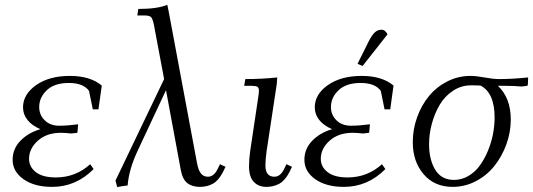

<svg xmlns="http://www.w3.org/2000/svg" viewBox="-20 -766 2204 794"><path d="M32.2 -105Q32.2 -150.4 64.2 -183.6Q96.2 -216.8 147 -231.9Q112.8 -246.1 94 -269.5Q75.2 -293 75.2 -321.8Q75.2 -376 129.4 -414.1Q183.6 -452.1 269 -452.1Q353.5 -452.1 400.9 -412.1L387.2 -314H363.8L348.1 -390.1Q325.2 -422.9 264.2 -422.9Q205.6 -422.9 173.8 -393.1Q142.1 -363.3 142.1 -323.2Q142.1 -291 164.8 -268.6Q187.5 -246.1 225.1 -246.1Q258.8 -246.1 303.2 -252L300.8 -224.1L299.8 -216.8L274.9 -213.9Q249.5 -216.8 231.9 -216.8Q172.9 -216.8 136.5 -184.1Q100.1 -151.4 100.1 -108.9Q100.1 -76.2 128.2 -54.2Q156.2 -32.2 210.9 -32.2Q292.5 -32.2 353 -86.9L367.2 -66.9Q294.4 6.8 195.8 6.8Q121.6 6.8 76.9 -25.1Q32.2 -57.1 32.2 -105Z M457.5 -19 658.7 -439 616.7 -662.1Q611.8 -687 605.2 -694.6Q598.6 -702.1 576.7 -702.1H547.9L551.8 -729Q630.9 -729 671.9 -746.1L677.7 -717.8L794.9 -90.8Q800.8 -60.5 811.5 -47.9Q822.3 -35.2 839.8 -35.2Q863.8 -35.2 878.9 -64.9L889.6 -86.9L912.6 -76.2L901.9 -54.2Q883.8 -19 860.1 -6.1Q836.4 6.8 806.6 6.8Q774.4 6.8 754.4 -9Q734.4 -24.9 727.5 -64L666.5 -393.1L550.8 -146Q513.2 -66.9 507.8 1Q489.7 2.4 464.8 7.8Z M989.7 -411.1 994.6 -439Q1063.5 -439 1126.5 -445.8L1124.5 -418L1082.5 -141.1Q1077.6 -104.5 1077.6 -82Q1077.6 -35.2 1114.7 -35.2Q1138.7 -35.2 1153.8 -64.9L1164.6 -86.9L1187.5 -76.2L1176.8 -54.2Q1158.7 -19 1135 -6.1Q1111.3 6.8 1081.5 6.8Q1048.8 6.8 1029.3 -14.2Q1009.8 -35.2 1009.8 -78.1Q1009.8 -107.9 1014.6 -141.1L1047.9 -363.8Q1050.8 -380.9 1050.8 -391.1Q1050.8 -402.8 1044.4 -407Q1038.1 -411.1 1020.5 -411.1Z M1238.8 -105Q1238.8 -150.4 1270.8 -183.6Q1302.7 -216.8 1353.5 -231.9Q1319.3 -246.1 1300.5 -269.5Q1281.7 -293 1281.7 -321.8Q1281.7 -376 1335.9 -414.1Q1390.1 -452.1 1475.6 -452.1Q1560.1 -452.1 1607.4 -412.1L1593.8 -314H1570.3L1554.7 -390.1Q1531.7 -422.9 1470.7 -422.9Q1412.1 -422.9 1380.4 -393.1Q1348.6 -363.3 1348.6 -323.2Q1348.6 -291 1371.3 -268.6Q1394 -246.1 1431.6 -246.1Q1465.3 -246.1 1509.8 -252L1507.3 -224.1L1506.3 -216.8L1481.4 -213.9Q1456.1 -216.8 1438.5 -216.8Q1379.4 -216.8 1343 -184.1Q1306.6 -151.4 1306.6 -108.9Q1306.6 -76.2 1334.7 -54.2Q1362.8 -32.2 1417.5 -32.2Q1499 -32.2 1559.6 -86.9L1573.7 -66.9Q1501 6.8 1402.3 6.8Q1328.1 6.8 1283.4 -25.1Q1238.8 -57.1 1238.8 -105ZM1458.5 -502 1504.4 -594.2Q1518.1 -621.1 1530 -632.1Q1542 -643.1 1557.6 -643.1Q1573.2 -643.1 1582.5 -624L1479.5 -493.2Z M1687 -178.2Q1687 -231 1704.8 -280.8Q1722.7 -330.6 1753.7 -368.4Q1784.7 -406.2 1829.6 -429.2Q1874.5 -452.1 1925.3 -452.1Q1949.2 -452.1 1984.4 -445.6Q2019.5 -439 2043.5 -439Q2099.1 -439 2164.1 -445.8L2163.1 -418L2161.1 -411.1L2136.2 -408.2Q2109.4 -411.1 2067.4 -411.1H2039.1Q2092.3 -360.8 2092.3 -272Q2092.3 -219.2 2074 -168.9Q2055.7 -118.7 2024.4 -79.6Q1993.2 -40.5 1948 -16.8Q1902.8 6.8 1852.1 6.8Q1776.4 6.8 1731.7 -45.7Q1687 -98.1 1687 -178.2ZM1754.4 -169.9Q1754.4 -105.5 1780 -63.7Q1805.7 -22 1857.4 -22Q1889.2 -22 1917 -38.3Q1944.8 -54.7 1964.1 -81.3Q1983.4 -107.9 1997.6 -141.8Q2011.7 -175.8 2018.6 -211.2Q2025.4 -246.6 2025.4 -279.8Q2025.4 -381.8 1967.3 -412.1Q1953.1 -413.1 1928.2 -413.1Q1887.2 -413.1 1853.3 -390.6Q1819.3 -368.2 1798.3 -332.5Q1777.3 -296.9 1765.9 -254.4Q1754.4 -211.9 1754.4 -169.9Z"/></svg>

Font: Dihjauti S
Style: Italic
Weight: 400
Italic angle: -9°
Designer: T. Christopher White
Version: Version 3.0.0